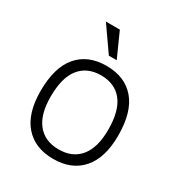

<svg xmlns="http://www.w3.org/2000/svg" viewBox="-168 -807 867 930"><g transform="rotate(30 265.5 -342.0)"><path d="M232 -694 293 -558H249L154 -694ZM48 -245Q48 -377 105 -443.5Q162 -510 265 -510Q368 -510 425 -443.5Q482 -377 482 -245Q482 -121 425 -55.5Q368 10 265 10Q162 10 105 -55.5Q48 -121 48 -245ZM265 -43Q342 -43 384 -94.5Q426 -146 426 -245Q426 -352 384 -404.5Q342 -457 265 -457Q188 -457 146 -404.5Q104 -352 104 -245Q104 -146 146 -94.5Q188 -43 265 -43Z"/></g></svg>

Font: Haskoy Light
Style: Regular
Weight: 300
Designer: Ertekin Erdin
Foundry: Ertekin Erdin
Version: Version 2.000; ttfautohint (v1.8.4.7-5d5b)